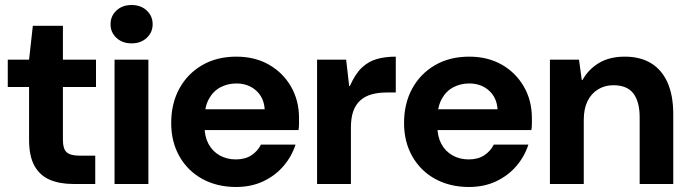

<svg xmlns="http://www.w3.org/2000/svg" viewBox="-20 -734 2747 766"><path d="M272 0Q219 0 179.5 -16.5Q140 -33 118 -71.5Q96 -110 96 -177V-387H11V-496H96L111 -631H231V-496H363V-387H231V-175Q231 -140 246 -126.5Q261 -113 297 -113H360V0Z M437 0V-496H572V0ZM505 -561Q468 -561 444.5 -583Q421 -605 421 -637Q421 -670 444.5 -692Q468 -714 505 -714Q542 -714 565.5 -692Q589 -670 589 -637Q589 -605 565.5 -583Q542 -561 505 -561Z M922 12Q846 12 787.5 -20Q729 -52 696 -110Q663 -168 663 -243Q663 -321 695.5 -380.5Q728 -440 786.5 -474Q845 -508 923 -508Q997 -508 1053 -476Q1109 -444 1141 -388.5Q1173 -333 1173 -263Q1173 -253 1173 -240.5Q1173 -228 1171 -215H759V-298H1036Q1033 -345 1001.5 -373Q970 -401 923 -401Q888 -401 859 -385.5Q830 -370 813 -338.5Q796 -307 796 -259V-230Q796 -189 812 -159.5Q828 -130 856.5 -114Q885 -98 921 -98Q958 -98 983 -114.5Q1008 -131 1021 -157H1159Q1144 -110 1111 -71.5Q1078 -33 1030 -10.5Q982 12 922 12Z M1245 0V-496H1361L1373 -391H1376Q1397 -439 1423.5 -464Q1450 -489 1483.5 -498.5Q1517 -508 1559 -508V-365H1523Q1489 -365 1462.5 -357.5Q1436 -350 1417.5 -333.5Q1399 -317 1389.5 -290.5Q1380 -264 1380 -225V0Z M1851 12Q1775 12 1716.5 -20Q1658 -52 1625 -110Q1592 -168 1592 -243Q1592 -321 1624.5 -380.5Q1657 -440 1715.5 -474Q1774 -508 1852 -508Q1926 -508 1982 -476Q2038 -444 2070 -388.5Q2102 -333 2102 -263Q2102 -253 2102 -240.5Q2102 -228 2100 -215H1688V-298H1965Q1962 -345 1930.5 -373Q1899 -401 1852 -401Q1817 -401 1788 -385.5Q1759 -370 1742 -338.5Q1725 -307 1725 -259V-230Q1725 -189 1741 -159.5Q1757 -130 1785.5 -114Q1814 -98 1850 -98Q1887 -98 1912 -114.5Q1937 -131 1950 -157H2088Q2073 -110 2040 -71.5Q2007 -33 1959 -10.5Q1911 12 1851 12Z M2174 0V-496H2290L2301 -415H2304Q2328 -458 2370 -483Q2412 -508 2473 -508Q2535 -508 2578 -481.5Q2621 -455 2643.5 -404Q2666 -353 2666 -278V0H2532V-266Q2532 -328 2507 -361Q2482 -394 2427 -394Q2393 -394 2366 -377.5Q2339 -361 2324 -330.5Q2309 -300 2309 -256V0Z"/></svg>

Font: DM Sans 9pt 36pt
Style: Bold
Weight: 700
Version: Version 4.004;gftools[0.9.30]